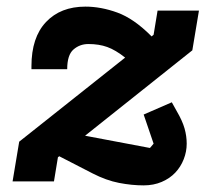

<svg xmlns="http://www.w3.org/2000/svg" viewBox="-20 -548 640 580"><path d="M414 12Q378 12 339.5 4.5Q301 -3 260 -24L159 -76L155 -73L143 0H18L38 -120L358 -374Q329 -397 304 -406Q279 -415 247 -415Q221 -415 202 -398.5Q183 -382 183 -339H75V-348Q75 -435 119 -481.5Q163 -528 238 -528Q285 -528 334.5 -510Q384 -492 436 -440L438 -438L444 -443L456 -516H581L561 -396L237 -138L433 -101L444 -114L414 -202L499 -239L514 -212Q531 -183 537.5 -160Q544 -137 544 -114Q544 -90 535 -67Q526 -44 509.5 -26.5Q493 -9 468.5 1.5Q444 12 414 12Z"/></svg>

Font: IBM Plex Mono
Style: Bold Italic
Weight: 700
Italic angle: -9°
Monospace: yes
Designer: Mike Abbink, Paul van der Laan, Pieter van Rosmalen
Foundry: Bold Monday
Version: Version 2.3